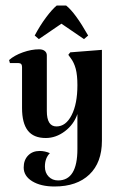

<svg xmlns="http://www.w3.org/2000/svg" viewBox="-20 -511 446 697"><path d="M350 -330V0Q350 79 304.5 122.5Q259 166 178 166Q128 166 97 147Q66 128 66 97Q66 70 82 53.5Q98 37 124 37Q143 37 161 45Q143 63 143 94Q143 116 156.5 130Q170 144 191 144Q261 144 261 30V-97Q248 -59 215.5 -34.5Q183 -10 146 -10Q102 -10 81 -37Q60 -64 60 -119V-268Q60 -282 47 -282H16L13 -293Q32 -310 63 -321Q94 -332 122 -332Q135 -332 142.5 -326Q150 -320 150 -310V-108Q150 -52 185 -52Q219 -52 240 -93Q261 -134 261 -202Q261 -238 255 -261Q249 -284 236 -301L228 -312L235 -321ZM285 -369 203 -425 121 -369 106 -382Q125 -418 147 -447.5Q169 -477 186 -491H220Q253 -465 300 -382Z"/></svg>

Font: Katibeh
Style: Regular
Weight: 400
Designer: Arabic design by Kourosh Beigpour, Latin design by Eduardo Tunni, engineering by Lasse Fister
Version: Version 1.0010g